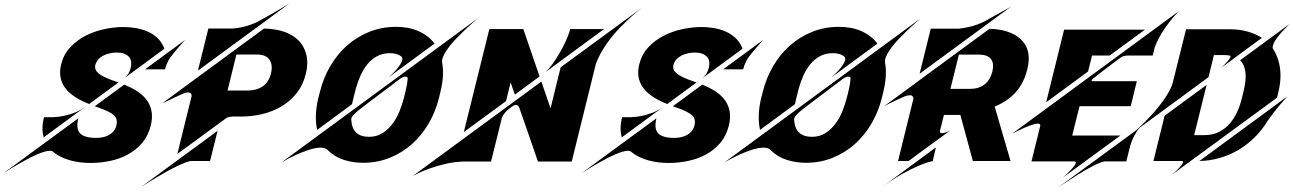

<svg xmlns="http://www.w3.org/2000/svg" viewBox="-175 -872 7006 1040"><path d="M293.5 -298.3 61.5 -127.9Q48.3 -175.8 62.5 -233.9L63.5 -237.3H117.7V-237.8Q145 -238.3 174.3 -245.1Q201.7 -251 231.9 -262.9Q262.2 -274.9 293.5 -298.3ZM255.9 -332.5Q126 -401.9 156.2 -523.4Q169.4 -577.1 205.1 -615.5Q240.7 -653.8 288.1 -678.2Q335.4 -702.6 389.4 -714.1Q443.4 -725.6 493.2 -725.6Q524.9 -725.6 557.6 -720.5Q590.3 -715.3 619.9 -703.1Q649.4 -690.9 673.3 -670.2Q697.3 -649.4 711.4 -618.2Q712.9 -615.7 713.9 -613Q714.8 -610.4 715.3 -607.9L499 -448.7Q512.2 -460.4 519.8 -472.7Q527.3 -484.9 530.8 -496.6L532.2 -502.4Q543 -543.5 522.5 -564.9Q501.5 -587.4 457 -587.4Q440.4 -587.4 421.9 -583.7Q403.3 -580.1 387 -572Q370.6 -564 358.4 -551Q346.2 -538.1 341.3 -519.5Q335.4 -495.1 357.9 -475.1Q382.8 -453.6 451.7 -430.7Q456.1 -429.2 459.7 -428Q463.4 -426.8 466.8 -425.3L307.6 -308.6Q292.5 -314.5 279.8 -320.6Q267.1 -326.7 255.9 -332.5ZM610.8 -496.6 827.1 -655.3Q824.2 -651.9 814.2 -640.6Q804.2 -629.4 792 -615.5Q779.8 -601.6 767.6 -586.7Q755.4 -571.8 748 -561.5Q740.2 -550.3 734.6 -538.8Q729 -527.3 725.6 -518.1Q721.7 -507.3 719.2 -497.1H717.3V-496.6ZM565.4 -379.4Q671.4 -311 641.6 -191.9Q627.9 -136.2 594.7 -97.4Q561.5 -58.6 516.8 -34.7Q472.2 -10.7 419.9 0Q367.7 10.7 315.4 10.7Q290 10.7 262.2 7.6Q234.4 4.4 207 -2.9Q179.7 -10.3 154.8 -22.5Q129.9 -34.7 109.9 -52.2Q104 -55.2 95.2 -55.2Q82.5 -55.2 64.9 -50Q47.4 -44.9 27.6 -36.4Q7.8 -27.8 -13.7 -17.1Q-35.2 -6.3 -55.2 5.4Q-103 31.7 -155.3 65.4L249 -231Q235.8 -175.8 257.8 -150.9Q280.8 -125 347.2 -125Q364.7 -125 381.8 -128.7Q398.9 -132.3 413.8 -140.1Q428.7 -147.9 439.7 -160.6Q450.7 -173.3 455.1 -191.9Q463.9 -227.1 443.4 -246.6Q421.9 -267.1 358.9 -289.1Q348.1 -292.5 338.4 -296.4L497.6 -413.6Q518.1 -405.3 534.9 -396.7Q551.8 -388.2 565.4 -379.4Z M1476.6 -599.6Q1499.5 -543 1481.4 -471.7Q1466.8 -411.6 1432.1 -367.9Q1397.5 -324.2 1349.9 -295.9Q1302.2 -267.6 1246.1 -254.2Q1189.9 -240.7 1132.3 -240.7H1087.4Q1080.6 -240.7 1071.3 -239.3Q1062 -237.8 1053.7 -234.4L785.6 -38.1L863.3 -353Q863.3 -357.4 859.6 -364.3Q856 -371.1 842.8 -371.1Q836.9 -371.1 828.9 -368.9Q820.8 -366.7 809.6 -361.8Q787.6 -351.6 768.3 -342.5Q749 -333.5 734.4 -326.7Q717.3 -318.8 703.1 -312L1254.9 -717.3Q1288.1 -716.8 1321.8 -710.9Q1355.5 -705.1 1385.5 -691.4Q1415.5 -677.7 1439.5 -655.3Q1463.4 -632.8 1476.6 -599.6ZM1292.5 -473.1Q1304.2 -519.5 1284.7 -548.3Q1266.1 -575.7 1220.2 -576.7H1105.5L1057.6 -381.8H1168Q1214.8 -381.8 1247.8 -404.1Q1280.8 -426.3 1292.5 -473.1ZM1391.1 -852.1 897 -489.3 953.6 -717.3H1085.4Q1098.1 -718.3 1115 -720.9Q1131.8 -723.6 1150.6 -728.5Q1169.4 -733.4 1189.7 -740.7Q1210 -748 1229.5 -759.3Q1259.3 -775.4 1288.1 -791.7Q1316.9 -808.1 1339.8 -821.8Q1366.7 -837.4 1391.1 -852.1ZM589.4 140.6 1003.4 -163.1 962.9 0H858.9Q846.2 2 827.6 9Q809.1 16.1 787.6 26.1Q766.1 36.1 743.2 48.6Q720.2 61 698.2 74.2Q646.5 104 589.4 140.6Z M1731.9 -307.6 1543 -168.5Q1526.9 -241.7 1547.4 -333.5L1557.6 -373.5Q1575.7 -447.8 1613 -512.2Q1650.4 -576.7 1703.6 -624.3Q1756.8 -671.9 1824.5 -699.2Q1892.1 -726.6 1970.2 -726.6Q2000.5 -726.6 2030 -721.7Q2059.6 -716.8 2086.2 -705.8Q2112.8 -694.8 2136.5 -677.7Q2160.2 -660.6 2178.7 -635.7L1930.7 -453.6Q1939.5 -461.4 1954.1 -475.8Q1968.8 -490.2 1981.7 -506.6Q1994.6 -522.9 2001.5 -538.6Q2008.3 -554.2 2001 -564Q1988.3 -574.7 1972.7 -579.3Q1957 -584 1937.5 -584Q1897 -584 1866.7 -567.1Q1836.4 -550.3 1814.5 -523.2Q1792.5 -496.1 1777.6 -462.2Q1762.7 -428.2 1752.9 -394L1739.7 -341.8Q1737.3 -333 1735.6 -324.5Q1733.9 -315.9 1731.9 -307.6ZM1350.6 7.3 2412.6 -772.5Q2356.4 -724.6 2313 -679.7Q2286.6 -653.8 2271.7 -636Q2256.8 -618.2 2244.6 -600.1Q2232.4 -582 2225.3 -565.2Q2218.3 -548.3 2219.7 -535.6Q2232.9 -463.9 2210.9 -375.5L2203.1 -342.8Q2185.1 -269 2147.7 -204.6Q2110.4 -140.1 2057.4 -92.5Q2004.4 -44.9 1937 -17.6Q1869.6 9.8 1791.5 9.8Q1737.8 9.8 1688 -5.9Q1638.2 -21.5 1599.1 -60.1Q1586.4 -72.3 1561 -72.3Q1546.9 -72.3 1530.3 -68.8Q1513.7 -65.4 1496.3 -59.8Q1479 -54.2 1461.4 -47.1Q1443.8 -40 1427.2 -32.7Q1389.6 -15.1 1350.6 7.3ZM2021 -374Q2025.9 -394.5 2029.1 -412.6Q2032.2 -430.7 2033.7 -447.3Q2032.2 -457 2021 -457Q2015.1 -457 2007.3 -453.9Q1999.5 -450.7 1991.7 -444.8Q1984.4 -439.5 1965.6 -425.3Q1946.8 -411.1 1922.6 -392.8Q1898.4 -374.5 1871.3 -354.2Q1844.2 -334 1821 -316.2Q1797.9 -298.3 1781 -285.4Q1764.2 -272.5 1759.8 -268.6Q1747.1 -257.3 1736.3 -245.4Q1725.6 -233.4 1728 -219.7Q1730.5 -176.8 1754.6 -153.8Q1778.8 -130.9 1823.7 -130.9Q1865.7 -130.9 1897 -150.9Q1928.2 -170.9 1951.2 -201.7Q1974.1 -232.4 1989 -269.5Q2003.9 -306.6 2012.7 -341.3Z M2861.8 -507.3 3303.7 -831.1Q3248.5 -788.6 3199.7 -738.8Q3170.9 -710.4 3151.9 -688Q3132.8 -665.5 3114.3 -639.4Q3095.7 -613.3 3079.3 -584.2Q3063 -555.2 3052.2 -524.4L2921.9 2.9H2738.8Q2710.9 -77.1 2689.5 -140.1Q2676.3 -178.2 2668.5 -200.4Q2660.6 -222.7 2654.3 -241.2Q2647.9 -259.8 2643.6 -272Q2639.2 -284.2 2639.2 -284.7Q2632.8 -303.7 2619.6 -303.7Q2610.4 -303.7 2598.1 -294.4Q2572.3 -275.9 2560.3 -261.5Q2548.3 -247.1 2543.5 -233.4L2484.9 2.9H2338.4Q2286.1 4.4 2238.5 15.6Q2190.9 26.9 2153.3 40.3Q2115.7 53.7 2091.1 65.9Q2066.4 78.1 2060.5 81.5L2757.3 -430.2L2807.1 -285.2ZM3096.7 -714.4 2781.7 -482.9Q2799.3 -500 2818.6 -526.6Q2837.9 -553.2 2855.5 -583.5Q2873 -613.8 2887.2 -644Q2901.4 -674.3 2909.2 -698.2L2913.1 -714.4ZM2565.9 -324.2 2337.4 -156.7 2475.6 -714.4H2659.7L2747.6 -458L2613.8 -359.4L2590.8 -425.8Z M3424.8 -298.3 3192.9 -127.9Q3179.7 -175.8 3193.8 -233.9L3194.8 -237.3H3249V-237.8Q3276.4 -238.3 3305.7 -245.1Q3333 -251 3363.3 -262.9Q3393.6 -274.9 3424.8 -298.3ZM3387.2 -332.5Q3257.3 -401.9 3287.6 -523.4Q3300.8 -577.1 3336.4 -615.5Q3372.1 -653.8 3419.4 -678.2Q3466.8 -702.6 3520.8 -714.1Q3574.7 -725.6 3624.5 -725.6Q3656.2 -725.6 3689 -720.5Q3721.7 -715.3 3751.2 -703.1Q3780.8 -690.9 3804.7 -670.2Q3828.6 -649.4 3842.8 -618.2Q3844.2 -615.7 3845.2 -613Q3846.2 -610.4 3846.7 -607.9L3630.4 -448.7Q3643.6 -460.4 3651.1 -472.7Q3658.7 -484.9 3662.1 -496.6L3663.6 -502.4Q3674.3 -543.5 3653.8 -564.9Q3632.8 -587.4 3588.4 -587.4Q3571.8 -587.4 3553.2 -583.7Q3534.7 -580.1 3518.3 -572Q3502 -564 3489.7 -551Q3477.5 -538.1 3472.7 -519.5Q3466.8 -495.1 3489.3 -475.1Q3514.2 -453.6 3583 -430.7Q3587.4 -429.2 3591.1 -428Q3594.7 -426.8 3598.1 -425.3L3439 -308.6Q3423.8 -314.5 3411.1 -320.6Q3398.4 -326.7 3387.2 -332.5ZM3742.2 -496.6 3958.5 -655.3Q3955.6 -651.9 3945.6 -640.6Q3935.5 -629.4 3923.3 -615.5Q3911.1 -601.6 3898.9 -586.7Q3886.7 -571.8 3879.4 -561.5Q3871.6 -550.3 3866 -538.8Q3860.4 -527.3 3856.9 -518.1Q3853 -507.3 3850.6 -497.1H3848.6V-496.6ZM3696.8 -379.4Q3802.7 -311 3772.9 -191.9Q3759.3 -136.2 3726.1 -97.4Q3692.9 -58.6 3648.2 -34.7Q3603.5 -10.7 3551.3 0Q3499 10.7 3446.8 10.7Q3421.4 10.7 3393.6 7.6Q3365.7 4.4 3338.4 -2.9Q3311 -10.3 3286.1 -22.5Q3261.2 -34.7 3241.2 -52.2Q3235.4 -55.2 3226.6 -55.2Q3213.9 -55.2 3196.3 -50Q3178.7 -44.9 3158.9 -36.4Q3139.2 -27.8 3117.7 -17.1Q3096.2 -6.3 3076.2 5.4Q3028.3 31.7 2976.1 65.4L3380.4 -231Q3367.2 -175.8 3389.2 -150.9Q3412.1 -125 3478.5 -125Q3496.1 -125 3513.2 -128.7Q3530.3 -132.3 3545.2 -140.1Q3560.1 -147.9 3571 -160.6Q3582 -173.3 3586.4 -191.9Q3595.2 -227.1 3574.7 -246.6Q3553.2 -267.1 3490.2 -289.1Q3479.5 -292.5 3469.7 -296.4L3628.9 -413.6Q3649.4 -405.3 3666.3 -396.7Q3683.1 -388.2 3696.8 -379.4Z M4130.9 -307.6 3941.9 -168.5Q3925.8 -241.7 3946.3 -333.5L3956.5 -373.5Q3974.6 -447.8 4012 -512.2Q4049.3 -576.7 4102.5 -624.3Q4155.8 -671.9 4223.4 -699.2Q4291 -726.6 4369.1 -726.6Q4399.4 -726.6 4429 -721.7Q4458.5 -716.8 4485.1 -705.8Q4511.7 -694.8 4535.4 -677.7Q4559.1 -660.6 4577.6 -635.7L4329.6 -453.6Q4338.4 -461.4 4353 -475.8Q4367.7 -490.2 4380.6 -506.6Q4393.6 -522.9 4400.4 -538.6Q4407.2 -554.2 4399.9 -564Q4387.2 -574.7 4371.6 -579.3Q4356 -584 4336.4 -584Q4295.9 -584 4265.6 -567.1Q4235.4 -550.3 4213.4 -523.2Q4191.4 -496.1 4176.5 -462.2Q4161.6 -428.2 4151.9 -394L4138.7 -341.8Q4136.2 -333 4134.5 -324.5Q4132.8 -315.9 4130.9 -307.6ZM3749.5 7.3 4811.5 -772.5Q4755.4 -724.6 4711.9 -679.7Q4685.5 -653.8 4670.7 -636Q4655.8 -618.2 4643.6 -600.1Q4631.3 -582 4624.3 -565.2Q4617.2 -548.3 4618.7 -535.6Q4631.8 -463.9 4609.9 -375.5L4602.1 -342.8Q4584 -269 4546.6 -204.6Q4509.3 -140.1 4456.3 -92.5Q4403.3 -44.9 4335.9 -17.6Q4268.6 9.8 4190.4 9.8Q4136.7 9.8 4086.9 -5.9Q4037.1 -21.5 3998 -60.1Q3985.4 -72.3 3960 -72.3Q3945.8 -72.3 3929.2 -68.8Q3912.6 -65.4 3895.3 -59.8Q3877.9 -54.2 3860.4 -47.1Q3842.8 -40 3826.2 -32.7Q3788.6 -15.1 3749.5 7.3ZM4419.9 -374Q4424.8 -394.5 4428 -412.6Q4431.2 -430.7 4432.6 -447.3Q4431.2 -457 4419.9 -457Q4414.1 -457 4406.2 -453.9Q4398.4 -450.7 4390.6 -444.8Q4383.3 -439.5 4364.5 -425.3Q4345.7 -411.1 4321.5 -392.8Q4297.4 -374.5 4270.3 -354.2Q4243.2 -334 4220 -316.2Q4196.8 -298.3 4179.9 -285.4Q4163.1 -272.5 4158.7 -268.6Q4146 -257.3 4135.3 -245.4Q4124.5 -233.4 4127 -219.7Q4129.4 -176.8 4153.6 -153.8Q4177.7 -130.9 4222.7 -130.9Q4264.6 -130.9 4295.9 -150.9Q4327.1 -170.9 4350.1 -201.7Q4373 -232.4 4387.9 -269.5Q4402.8 -306.6 4411.6 -341.3Z M5354 -659.7Q5416 -602.1 5389.6 -497.1Q5371.1 -421.9 5327.6 -373.3Q5284.2 -324.7 5212.9 -294.4L5266.1 -111.3V-111.8L5298.8 0H5094.7L5026.9 -249.5H4938L4915.5 -159.7Q4916 -156.7 4918.2 -153.6Q4920.4 -150.4 4927.7 -150.4Q4933.6 -150.4 4943.8 -153.6Q4954.1 -156.7 4970.7 -164.1Q4970.2 -164.1 4960.4 -157Q4950.7 -149.9 4935.1 -138.2Q4919.4 -126.5 4899.2 -111.8Q4878.9 -97.2 4857.9 -82Q4809.1 -45.9 4746.6 0H4689.5L4772.9 -338.4Q4772.5 -342.8 4768.8 -349.4Q4765.1 -356 4752.4 -356Q4746.6 -356 4738.3 -354Q4730 -352.1 4718.8 -347.2Q4696.8 -337.4 4677.5 -328.1Q4658.2 -318.8 4643.6 -312Q4627 -303.7 4612.8 -295.9L4795.9 -430.2V-430.7L5185.1 -716.3Q5207 -715.3 5230 -712.4Q5252.9 -709.5 5274.9 -702.9Q5296.9 -696.3 5317.1 -685.8Q5337.4 -675.3 5354 -659.7ZM5200.2 -483.9Q5210.9 -527.8 5192.9 -551.8Q5175.3 -576.2 5127.4 -576.2H5019L4973.1 -390.6H5079.1Q5126.5 -390.6 5157.5 -414.3Q5188.5 -438 5200.2 -483.9ZM5299.8 -835 4806.2 -472.7 4866.7 -716.8H5019.5Q5032.2 -718.3 5048.6 -720.9Q5064.9 -723.6 5083.3 -728.3Q5101.6 -732.9 5120.8 -740Q5140.1 -747.1 5158.7 -756.8Q5178.7 -768.1 5199 -779.3Q5219.2 -790.5 5237.8 -800.8Q5256.3 -811 5272.2 -819.8Q5288.1 -828.6 5299.8 -835ZM4593.8 147.9 4894.5 -73.7 4877.4 0.5Q4844.2 7.3 4800.8 25.9Q4761.7 42.5 4710.7 70.8Q4659.7 99.1 4593.8 147.9Z M5718.8 -484.9 5491.7 -317.9 5588.9 -711.4H6026.9L5835.9 -571.3H5740.2ZM5557.1 143.1 5998.5 -180.2Q5990.7 -171.9 5982.9 -160.2Q5975.1 -148.4 5968.3 -135.5Q5961.4 -122.6 5956.1 -109.4Q5950.7 -96.2 5947.8 -85.4L5925.8 2.4H5808.1Q5798.3 3.4 5782.2 9.8Q5766.1 16.1 5746.6 26.1Q5727.1 36.1 5705.6 48.6Q5684.1 61 5663.1 74.2Q5613.3 105 5557.1 143.1ZM5306.2 -147 6209 -810.5Q6182.1 -782.7 6157.7 -750.5Q6143.1 -731.9 6133.3 -717.5Q6123.5 -703.1 6113.8 -686.3Q6104 -669.4 6095 -650.9Q6085.9 -632.3 6079.1 -612.8L6068.8 -571.3H5934.6Q5932.6 -570.8 5931.6 -570.8H5931.2Q5924.3 -570.8 5913.3 -568.6Q5902.3 -566.4 5887.7 -554.7Q5877 -546.9 5856.7 -531.7Q5836.4 -516.6 5815.2 -500.2Q5793.9 -483.9 5776.1 -470Q5758.3 -456.1 5752 -450.7Q5749 -448.7 5745.8 -446Q5742.7 -443.4 5740.5 -440.7Q5738.3 -438 5738 -435.5Q5737.8 -433.1 5741.2 -432.1H5982.9L5949.7 -296.9H5672.4L5632.8 -137.7H5893.6L5581.5 90.8Q5585.4 87.4 5594 79.6Q5602.5 71.8 5612.1 62.3Q5621.6 52.7 5630.9 42.5Q5640.1 32.2 5646 23.7Q5651.9 15.1 5652.3 9.3Q5652.8 3.4 5645.5 2.4H5412.1Q5425.3 -50.8 5435.5 -92.3Q5441.9 -117.7 5445.6 -132.6Q5449.2 -147.5 5452.1 -159.7Q5455.1 -171.9 5457 -180.2Q5459 -188.5 5459.5 -189Q5460.9 -196.3 5457.5 -199.5Q5454.1 -202.6 5446.8 -202.6Q5439.5 -202.6 5429.9 -200.2Q5420.4 -197.8 5409.2 -193.8Q5397.9 -189.9 5386 -185.1Q5374 -180.2 5362.3 -174.8Q5335.4 -162.6 5306.2 -147Z M6321.8 0 6797.9 -349.6Q6794.4 -345.7 6782.5 -332.3Q6770.5 -318.8 6754.9 -300.3Q6739.3 -281.7 6722.2 -259.5Q6705.1 -237.3 6690.4 -215.8Q6660.6 -167 6620.8 -127.7Q6581.1 -88.4 6533.7 -60.3Q6486.3 -32.2 6432.9 -16.6Q6379.4 -1 6321.8 0ZM6371.1 -454.1 5979 -166Q5989.3 -174.8 6006.1 -191.2Q6022.9 -207.5 6043.2 -228.5Q6063.5 -249.5 6085 -274.7Q6106.4 -299.8 6125.5 -326.2Q6144.5 -352.5 6158.9 -379.4Q6173.3 -406.2 6179.2 -431.2L6249.5 -713.4H6488.8Q6538.1 -713.4 6582.3 -701.2Q6626.5 -689 6660.2 -667L6441.4 -505.9Q6446.3 -510.7 6456.1 -520.3Q6465.8 -529.8 6474.6 -540Q6483.4 -550.3 6488 -559.1Q6492.7 -567.9 6487.3 -570.8Q6472.7 -573.7 6456.1 -573.7H6400.4ZM6173.8 73.7Q6181.6 67.4 6194.3 55.4Q6207 43.5 6217.5 31.5Q6228 19.5 6232.2 10.3Q6236.3 1 6226.6 0H6072.8L6133.3 -245.1L6360.8 -412.1L6293.5 -140.1H6348.6Q6393.6 -140.1 6427.5 -157.2Q6461.4 -174.3 6486.1 -202.6Q6510.7 -231 6527.1 -267.6Q6543.5 -304.2 6552.7 -343.3L6560.1 -373.5Q6585.4 -474.1 6558.1 -524.4Q6551.3 -537.1 6542 -545.4L6810.5 -742.2Q6781.7 -714.4 6759.8 -689Q6747.1 -673.8 6739.7 -663.8Q6732.4 -653.8 6727.3 -643.6Q6722.2 -633.3 6719.7 -624.3Q6717.3 -615.2 6719.7 -608.4Q6737.8 -582 6748 -548.8Q6773.4 -470.2 6749.5 -373L6742.2 -342.8Z"/></svg>

Font: Facon
Style: Bold Italic
Weight: 700
Italic angle: -12°
Designer: Google
Version: Version 2.001150; 2014